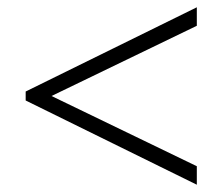

<svg xmlns="http://www.w3.org/2000/svg" viewBox="-20 -593 604 522"><path d="M49.8 -319.8V-344.2L515.1 -573.2V-522.9L120.1 -332L515.1 -141.1V-90.8Z"/></svg>

Font: Tinos
Style: Regular
Weight: 400
Designer: Steve Matteson
Foundry: Monotype Imaging Inc.
Version: Version 1.23